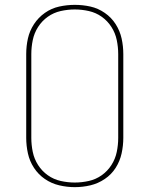

<svg xmlns="http://www.w3.org/2000/svg" viewBox="-20 -763 616 791"><path d="M288 8Q321 8 352.5 0.5Q384 -7 411.5 -25.5Q439 -44 456.5 -71.5Q474 -99 481 -131Q488 -163 488 -195V-540Q488 -573 481 -604.5Q474 -636 456.5 -663.5Q439 -691 411.5 -710Q384 -729 352.5 -736Q321 -743 288 -743Q256 -743 224 -736Q192 -729 165 -710Q138 -691 120 -663.5Q102 -636 95 -604.5Q88 -573 88 -540V-195Q88 -163 95 -131Q102 -99 120 -71.5Q138 -44 165 -25.5Q192 -7 224 0.5Q256 8 288 8ZM288 -11Q259 -11 230 -17.5Q201 -24 177 -41Q153 -58 137 -83Q121 -108 115 -137Q109 -166 109 -195V-540Q109 -569 115 -598Q121 -627 137 -652Q153 -677 177 -694Q201 -711 230 -717.5Q259 -724 288 -724Q317 -724 346 -717.5Q375 -711 399 -694Q423 -677 439 -652Q455 -627 461 -598Q467 -569 467 -540V-195Q467 -166 461 -137Q455 -108 439 -83Q423 -58 399 -41Q375 -24 346 -17.5Q317 -11 288 -11Z"/></svg>

Font: Iosevka Sparkle Thin
Style: Regular
Weight: 100
Designer: Belleve Invis
Foundry: Belleve Invis
Version: Version 4.5.0; ttfautohint (v1.8.3)